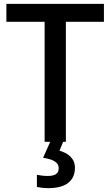

<svg xmlns="http://www.w3.org/2000/svg" viewBox="-20 -734 572 994"><path d="M321 0V-621H518V-714H13V-621H211V0H240L203 83C252 90 284 105 284 137C284 167 262 177 226 177C208 177 185 174 171 171V234C185 237 206 240 231 240C323 240 368 201 368 134C368 84 329 58 288 46L307 0Z"/></svg>

Font: Noto Sans Thai Medium
Style: Regular
Weight: 500
Designer: Monotype Design Team
Foundry: Monotype Imaging Inc.
Version: Version 1.901